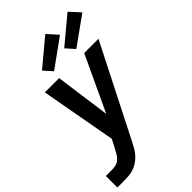

<svg xmlns="http://www.w3.org/2000/svg" viewBox="-292 -875 1190 1190"><g transform="rotate(-45 303.0 -279.5)"><path d="M-4 215V114H48Q65 114 82.5 110Q100 106 114 94Q128 82 137.5 66Q147 50 155 34Q155 34 155 33.5Q155 33 156 33L185 -23L95 -520H220L270 -157L440 -520H565L261 79Q251 99 239.5 119Q228 139 212 156Q196 173 176 186Q156 199 134.5 205.5Q113 212 91.5 213.5Q70 215 48 215ZM423 -572 373 -628 548 -774 610 -706ZM228 -572 178 -628 353 -774 414 -706Z"/></g></svg>

Font: Iosevka SS04 Extended
Style: Bold Italic
Weight: 700
Width: 7
Italic angle: -9°
Monospace: yes
Designer: Belleve Invis
Foundry: Belleve Invis
Version: Version 19.0.0; ttfautohint (v1.8.4)